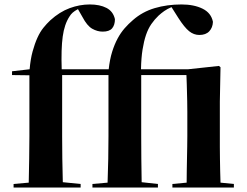

<svg xmlns="http://www.w3.org/2000/svg" viewBox="-20 -850 1107 862"><path d="M967 -238Q967 -217 967 -191Q967 -165 967.5 -137.5Q968 -110 968.5 -82Q969 -54 970 -30L1030 -24V-8H754V-24L818 -30Q818 -55 818.5 -82.5Q819 -110 819.5 -137.5Q820 -165 820.5 -191Q821 -217 821 -238V-348Q821 -374 820.5 -395Q820 -416 819.5 -435Q819 -454 818.5 -472.5Q818 -491 817 -513H614V-238Q614 -188 614.5 -137.5Q615 -87 616 -32L689 -24V-8H395V-24L463 -30Q465 -86 466 -136.5Q467 -187 467 -238V-513H259V-238Q259 -141 262 -32L342 -24V-8H41V-24L109 -30Q110 -86 111 -136.5Q112 -187 112 -238V-512L34 -513V-530L113 -539Q117 -585 126.5 -619.5Q136 -654 148 -680.5Q160 -707 175 -725.5Q190 -744 206 -759Q248 -797 293 -813.5Q338 -830 383 -830Q428 -830 458 -814.5Q488 -799 496 -764Q496 -738 483.5 -723Q471 -708 441 -708Q417 -708 394 -721Q371 -734 350 -774L330 -809Q315 -801 306.5 -793.5Q298 -786 292 -776Q269 -741 261.5 -685.5Q254 -630 257 -539H468Q473 -584 483.5 -617.5Q494 -651 508 -677Q522 -703 539.5 -723Q557 -743 577 -760Q619 -797 674.5 -813.5Q730 -830 795 -830Q851 -830 889.5 -811Q928 -792 936 -752Q935 -726 919.5 -709.5Q904 -693 875 -693Q850 -693 829 -710Q808 -727 781 -769L750 -818Q731 -810 717.5 -800.5Q704 -791 692 -780Q674 -763 659.5 -742Q645 -721 635.5 -693Q626 -665 620 -627.5Q614 -590 613 -539H824L963 -554L970 -548L967 -394V-238Z"/></svg>

Font: XinYuGongZhangJiaSongA
Style: Regular
Weight: 900
Designer: XinYuGong
Foundry: Adobe Systems Incorporated
Version: Version 1.00